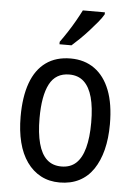

<svg xmlns="http://www.w3.org/2000/svg" viewBox="-55 -808 602 859"><g transform="rotate(5 246.5 -378.0)"><path d="M447 -269Q447 -205 434 -154Q421 -103 396 -66Q371 -29 333 -9.5Q295 10 245 10Q198 10 161 -9.5Q124 -29 98 -65.5Q72 -102 59 -153.5Q46 -205 46 -269Q46 -358 68.5 -420Q91 -482 136 -514.5Q181 -547 247 -547Q309 -547 354 -515Q399 -483 423 -421.5Q447 -360 447 -269ZM131 -269Q131 -202 143.5 -155.5Q156 -109 181.5 -85.5Q207 -62 247 -62Q287 -62 312.5 -85.5Q338 -109 350.5 -155.5Q363 -202 363 -269Q363 -337 350.5 -382.5Q338 -428 312.5 -451.5Q287 -475 247 -475Q186 -475 158.5 -422.5Q131 -370 131 -269ZM381 -757Q372 -741 355.5 -721Q339 -701 319.5 -679.5Q300 -658 280.5 -639Q261 -620 245 -606H191V-617Q209 -642 225.5 -667.5Q242 -693 256.5 -718.5Q271 -744 282 -766H381Z"/></g></svg>

Font: Noto Sans Thai Condensed
Style: Regular
Weight: 400
Width: 3
Designer: Monotype Design Team
Foundry: Monotype Imaging Inc.
Version: Version 2.002